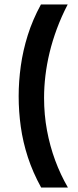

<svg xmlns="http://www.w3.org/2000/svg" viewBox="-20 -715 345 854"><path d="M281 -695Q253 -641 233 -587Q213 -533 200.5 -481Q188 -429 182 -378.5Q176 -328 176 -280Q176 -205 189 -135Q202 -65 225.5 -1.5Q249 62 282 119H163Q126 52 104 -15.5Q82 -83 72.5 -151Q63 -219 63 -287Q63 -353 72.5 -421.5Q82 -490 103.5 -558.5Q125 -627 162 -695Z"/></svg>

Font: Bricolage Grotesque 96pt ExtraBold Medium
Style: Regular
Weight: 500
Version: Version 1.001;gftools[0.9.33.dev8+g029e19f]